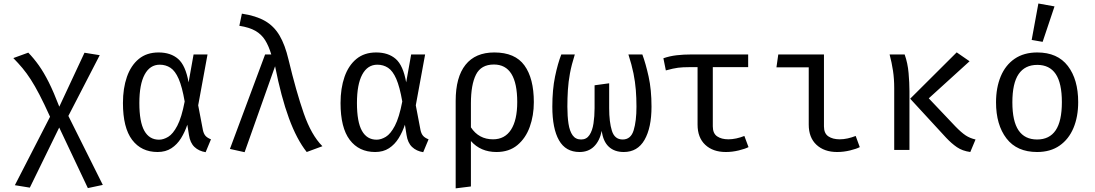

<svg xmlns="http://www.w3.org/2000/svg" viewBox="-20 -848 6194 1086"><path d="M140 -550.3Q171.8 -517.4 200 -477.7Q228.2 -437.9 256.2 -382.1Q284.1 -326.2 315.4 -244.6L457.9 -549.7L544.1 -535.9L366.7 -192.3L561.5 197.9L476.9 215.9L314.9 -126.7L148.7 213.3L64.1 199.5L263.1 -187.7Q229.7 -261.5 203.3 -312.3Q176.9 -363.1 153.8 -398.7Q130.8 -434.4 107.2 -462.6Q83.6 -490.8 55.4 -519.5Z M876.9 -551.3Q945.6 -551.3 987.7 -514.6Q1029.7 -477.9 1046.7 -382.1L1074.9 -540H1153.8L1101 -252.3L1127.7 -112.3Q1132.3 -90.8 1142.8 -79.2Q1153.3 -67.7 1173.3 -60L1143.1 12.8Q1104.6 6.7 1080 -16.7Q1055.4 -40 1048.7 -84.6L1039.5 -142.6Q1025.6 -101 1003.8 -65.9Q982.1 -30.8 949.5 -9.5Q916.9 11.8 871.3 11.8Q779.5 11.8 727.4 -56.9Q675.4 -125.6 675.4 -265.1Q675.4 -348.7 697.9 -413.3Q720.5 -477.9 765.1 -514.6Q809.7 -551.3 876.9 -551.3ZM883.6 -482.1Q828.2 -482.1 798.2 -426.4Q768.2 -370.8 768.2 -265.1Q768.2 -158.5 796.4 -108.2Q824.6 -57.9 879.5 -57.9Q904.6 -57.9 931.5 -74.1Q958.5 -90.3 982.8 -136.7Q1007.2 -183.1 1024.6 -273.8Q1010.3 -356.9 990.5 -402.1Q970.8 -447.2 944.1 -464.6Q917.4 -482.1 883.6 -482.1Z M1479.5 -540H1514.4Q1500 -588.2 1479.5 -621Q1459 -653.8 1424.6 -673.6Q1390.3 -693.3 1333.8 -702.1L1348.2 -770.8Q1427.7 -759 1478.7 -729.7Q1529.7 -700.5 1561 -647.4Q1592.3 -594.4 1611.8 -511.3Q1655.4 -329.7 1698.2 -206.7Q1741 -83.6 1803.6 -21L1714.9 11.8Q1658.5 -59 1614.4 -179Q1570.3 -299 1535.9 -473.3L1363.6 12.8L1280.5 -5.6Z M2107.7 -551.3Q2176.4 -551.3 2218.5 -514.6Q2260.5 -477.9 2277.4 -382.1L2305.6 -540H2384.6L2331.8 -252.3L2358.5 -112.3Q2363.1 -90.8 2373.6 -79.2Q2384.1 -67.7 2404.1 -60L2373.8 12.8Q2335.4 6.7 2310.8 -16.7Q2286.2 -40 2279.5 -84.6L2270.3 -142.6Q2256.4 -101 2234.6 -65.9Q2212.8 -30.8 2180.3 -9.5Q2147.7 11.8 2102.1 11.8Q2010.3 11.8 1958.2 -56.9Q1906.2 -125.6 1906.2 -265.1Q1906.2 -348.7 1928.7 -413.3Q1951.3 -477.9 1995.9 -514.6Q2040.5 -551.3 2107.7 -551.3ZM2114.4 -482.1Q2059 -482.1 2029 -426.4Q1999 -370.8 1999 -265.1Q1999 -158.5 2027.2 -108.2Q2055.4 -57.9 2110.3 -57.9Q2135.4 -57.9 2162.3 -74.1Q2189.2 -90.3 2213.6 -136.7Q2237.9 -183.1 2255.4 -273.8Q2241 -356.9 2221.3 -402.1Q2201.5 -447.2 2174.9 -464.6Q2148.2 -482.1 2114.4 -482.1Z M2775.9 -551.3Q2893.3 -551.3 2946.4 -477.9Q2999.5 -404.6 2999.5 -270.3Q2999.5 -194.4 2976.4 -130.3Q2953.3 -66.2 2906.4 -27.2Q2859.5 11.8 2788.2 11.8Q2698.5 11.8 2643.6 -50.3V206.7L2557.4 217.4V-277.4Q2557.4 -411.8 2613.1 -481.5Q2668.7 -551.3 2775.9 -551.3ZM2773.8 -483.1Q2701 -483.1 2672.3 -425.9Q2643.6 -368.7 2643.6 -263.6V-127.7Q2688.2 -60 2768.7 -60Q2835.4 -60 2870.5 -114.4Q2905.6 -168.7 2905.6 -270.8Q2905.6 -483.1 2773.8 -483.1Z M3613.3 -540Q3632.3 -488.7 3648.7 -414.9Q3665.1 -341 3665.1 -244.6Q3665.1 -125.6 3625.6 -56.9Q3586.2 11.8 3508.2 11.8Q3455.4 11.8 3423.3 -18.2Q3391.3 -48.2 3383.6 -107.7Q3371.8 -50.8 3340 -19.5Q3308.2 11.8 3257.9 11.8Q3179.5 11.8 3141.8 -54.6Q3104.1 -121 3104.1 -244.6Q3104.1 -341 3119.5 -415.1Q3134.9 -489.2 3154.9 -540H3231.3Q3212.8 -481.5 3203.8 -433.1Q3194.9 -384.6 3192.1 -339Q3189.2 -293.3 3189.2 -244.6Q3189.2 -190.3 3195.6 -148.2Q3202.1 -106.2 3219 -82.6Q3235.9 -59 3267.2 -59Q3297.4 -59 3314.1 -84.1Q3330.8 -109.2 3336.9 -149.7Q3343.1 -190.3 3343.1 -236.4V-365.6L3425.6 -376.9V-235.9Q3425.6 -157.9 3441 -108.5Q3456.4 -59 3502.1 -59Q3548.2 -59 3564.1 -111Q3580 -163.1 3580 -244.6Q3580 -293.3 3576.4 -339Q3572.8 -384.6 3563.1 -433.1Q3553.3 -481.5 3534.4 -540Z M4211.8 -540V-468.2H4011.8V-133.3Q4011.8 -93.3 4036.4 -76.7Q4061 -60 4100 -60Q4121.5 -60 4145.1 -65.1Q4168.7 -70.3 4190.3 -79L4213.8 -15.9Q4195.4 -6.2 4158.7 2.8Q4122.1 11.8 4085.6 11.8Q4012.3 11.8 3969 -29Q3925.6 -69.7 3925.6 -143.1V-468.2H3879.5Q3842.1 -468.2 3815.4 -464.9Q3788.7 -461.5 3746.2 -449.7L3732.3 -518.5Q3767.7 -530.8 3806.7 -535.4Q3845.6 -540 3891.8 -540Z M4554.4 -467.2H4371.8L4382.1 -540H4640.5V-133.3Q4640.5 -93.3 4665.4 -76.7Q4690.3 -60 4729.7 -60Q4751.3 -60 4774.6 -65.1Q4797.9 -70.3 4820 -79L4843.1 -15.9Q4825.1 -6.2 4788.5 2.8Q4751.8 11.8 4714.9 11.8Q4642.1 11.8 4598.2 -29Q4554.4 -69.7 4554.4 -143.1Z M5391.3 -551.8 5464.1 -501.5 5233.3 -291.8 5384.1 -132.8Q5417.4 -98.5 5441.8 -82.3Q5466.2 -66.2 5497.9 -59L5468.2 11.8Q5423.6 5.6 5392.8 -15.4Q5362.1 -36.4 5331.3 -69.2L5128.2 -289.7ZM5096.9 -540Q5114.4 -490.8 5119.2 -434.9Q5124.1 -379 5124.1 -332.8V0H5037.9V-349.2Q5037.9 -402.1 5031 -447.9Q5024.1 -493.8 5011.8 -540Z M5847.2 -551.3Q5961.5 -551.3 6020 -474.9Q6078.5 -398.5 6078.5 -270.3Q6078.5 -187.7 6051.8 -124.1Q6025.1 -60.5 5973.3 -24.4Q5921.5 11.8 5846.2 11.8Q5731.8 11.8 5672.8 -65.1Q5613.8 -142.1 5613.8 -269.2Q5613.8 -352.3 5640.5 -416.2Q5667.2 -480 5719.2 -515.6Q5771.3 -551.3 5847.2 -551.3ZM5847.2 -481Q5777.4 -481 5741.8 -429.2Q5706.2 -377.4 5706.2 -269.2Q5706.2 -162.1 5741.3 -110.5Q5776.4 -59 5846.2 -59Q5915.9 -59 5951 -110.8Q5986.2 -162.6 5986.2 -270.3Q5986.2 -377.9 5951.3 -429.5Q5916.4 -481 5847.2 -481ZM5853.3 -828.2 5944.6 -811.8 5877.4 -611.3 5815.4 -622.1Z"/></svg>

Font: FiraCode Nerd Font
Style: Regular
Weight: 400
Designer: Carrois Corporate, Edenspiekermann AG, Nikita Prokopov
Foundry: Carrois Corporate, Edenspiekermann AG, Nikita Prokopov
Version: Version 6.002;Nerd Fonts 2.1.0